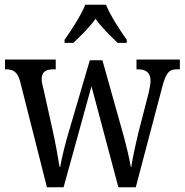

<svg xmlns="http://www.w3.org/2000/svg" viewBox="-20 -786 775 806"><path d="M251 -619V-606H288C319 -636 355 -670 381 -707C407 -670 443 -636 474 -606H512V-619C485 -657 443 -721 425 -766H338C320 -721 278 -657 251 -619ZM65 -442 177 0H247L364 -424L477 0H550L660 -417C677 -483 691 -495 723 -495H735V-536H553V-495H559C594 -495 612 -480 612 -446C612 -435 608 -413 604 -396L562 -233C547 -171 536 -118 531 -85H529C524 -119 506 -193 493 -237L410 -533H357L268 -230C254 -184 238 -118 233 -86H230C225 -118 212 -191 201 -239L163 -410C159 -425 155 -442 155 -453C155 -486 173 -495 207 -495H214V-536H1V-495H3C37 -495 54 -484 65 -442Z"/></svg>

Font: Noto Serif Bengali Condensed
Style: Regular
Weight: 400
Width: 3
Designer: Juan Bruce, Universal Thirst, Indian Type Foundry and the Monotype Design Team.
Foundry: Monotype Imaging Inc.
Version: Version 2.003